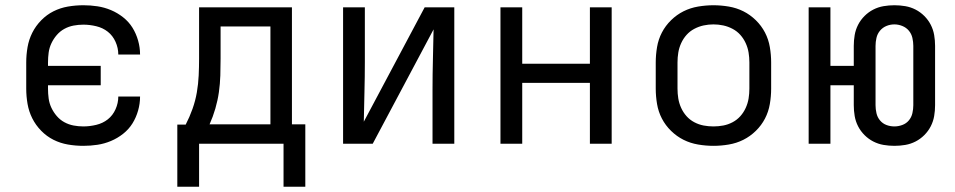

<svg xmlns="http://www.w3.org/2000/svg" viewBox="-20 -548 3640 732"><path d="M298 8Q268 8 239 3Q210 -2 184 -15Q158 -28 137 -49.5Q116 -71 103 -97Q90 -123 85 -152Q80 -181 80 -210V-310Q80 -339 85 -368Q90 -397 103 -423Q116 -449 137 -470.5Q158 -492 184 -505Q210 -518 239 -523Q268 -528 298 -528Q325 -528 351.5 -524Q378 -520 403 -509.5Q428 -499 449.5 -482Q471 -465 485 -442.5Q499 -420 506.5 -393.5Q514 -367 514 -340H431Q431 -365 420.5 -388.5Q410 -412 391 -427Q372 -442 347 -448Q322 -454 298 -454Q279 -454 260.5 -450.5Q242 -447 225.5 -438Q209 -429 196.5 -414.5Q184 -400 176 -383Q168 -366 165.5 -347.5Q163 -329 163 -310V-297H364V-223H163V-210Q163 -191 165.5 -172.5Q168 -154 176 -137Q184 -120 196.5 -105.5Q209 -91 225.5 -82Q242 -73 260.5 -69.5Q279 -66 298 -66Q322 -66 347 -72Q372 -78 391 -93Q410 -108 420.5 -131.5Q431 -155 431 -180H514Q514 -153 506.5 -126.5Q499 -100 485 -77.5Q471 -55 449.5 -38Q428 -21 403 -10.5Q378 0 351.5 4Q325 8 298 8Z M656 164V-73H688Q703 -102 714 -133Q725 -164 730.5 -196Q736 -228 737.5 -260.5Q739 -293 739 -325V-520H1093V-74H1144V164H1061V0H739V164ZM779 -74H1011V-447H821V-325Q821 -293 820 -260.5Q819 -228 814.5 -196.5Q810 -165 801 -134Q792 -103 779 -74Z M1288 0V-520H1371V-312Q1371 -255 1369.5 -198Q1368 -141 1367 -84L1599 -520H1712V0H1629V-208Q1629 -265 1630.5 -322Q1632 -379 1633 -436L1401 0Z M1888 0V-520H1971V-305H2229V-520H2312V0H2229V-232H1971V0Z M2700 8Q2671 8 2641.5 3Q2612 -2 2586 -15Q2560 -28 2538.5 -49Q2517 -70 2503.5 -96Q2490 -122 2485 -151.5Q2480 -181 2480 -210V-310Q2480 -339 2485 -368.5Q2490 -398 2503.5 -424Q2517 -450 2538.5 -471Q2560 -492 2586 -505Q2612 -518 2641.5 -523Q2671 -528 2700 -528Q2729 -528 2758.5 -523Q2788 -518 2814 -505Q2840 -492 2861.5 -471Q2883 -450 2896.5 -424Q2910 -398 2915 -368.5Q2920 -339 2920 -310V-210Q2920 -181 2915 -151.5Q2910 -122 2896.5 -96Q2883 -70 2861.5 -49Q2840 -28 2814 -15Q2788 -2 2758.5 3Q2729 8 2700 8ZM2700 -66Q2719 -66 2737.5 -69.5Q2756 -73 2773 -82Q2790 -91 2802.5 -105Q2815 -119 2823 -136.5Q2831 -154 2834 -172.5Q2837 -191 2837 -210V-310Q2837 -329 2834 -347.5Q2831 -366 2823 -383.5Q2815 -401 2802.5 -415Q2790 -429 2773 -438Q2756 -447 2737.5 -451Q2719 -455 2700 -455Q2681 -455 2662.5 -451Q2644 -447 2627 -438Q2610 -429 2597.5 -415Q2585 -401 2577 -383.5Q2569 -366 2566 -347.5Q2563 -329 2563 -310V-210Q2563 -191 2566 -172.5Q2569 -154 2577 -136.5Q2585 -119 2597.5 -105Q2610 -91 2627 -82Q2644 -73 2662.5 -69.5Q2681 -66 2700 -66Z M3390 8Q3369 8 3348.5 4.5Q3328 1 3309.5 -8.5Q3291 -18 3276 -33Q3261 -48 3251.5 -66.5Q3242 -85 3238.5 -105.5Q3235 -126 3235 -147V-223H3146V0H3063V-520H3146V-297H3235V-373Q3235 -394 3238.5 -414.5Q3242 -435 3251.5 -453.5Q3261 -472 3276 -487Q3291 -502 3309.5 -511.5Q3328 -521 3348.5 -524.5Q3369 -528 3390 -528Q3411 -528 3431.5 -524.5Q3452 -521 3470.5 -511.5Q3489 -502 3504 -487Q3519 -472 3528.5 -453.5Q3538 -435 3541.5 -414.5Q3545 -394 3545 -373V-147Q3545 -126 3541.5 -105.5Q3538 -85 3528.5 -66.5Q3519 -48 3504 -33Q3489 -18 3470.5 -8.5Q3452 1 3431.5 4.5Q3411 8 3390 8ZM3390 -66Q3405 -66 3420 -71.5Q3435 -77 3445 -89Q3455 -101 3458.5 -116.5Q3462 -132 3462 -147V-373Q3462 -388 3458.5 -403.5Q3455 -419 3445 -431Q3435 -443 3420 -449Q3405 -455 3390 -455Q3374 -455 3359.5 -449Q3345 -443 3335 -431Q3325 -419 3321.5 -403.5Q3318 -388 3318 -373V-147Q3318 -132 3321.5 -116.5Q3325 -101 3335 -89Q3345 -77 3359.5 -71.5Q3374 -66 3390 -66Z"/></svg>

Font: Iosevka Fixed Extended
Style: Regular
Weight: 400
Width: 7
Monospace: yes
Designer: Belleve Invis
Foundry: Belleve Invis
Version: Version 24.1.1; ttfautohint (v1.8.4)